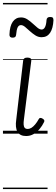

<svg xmlns="http://www.w3.org/2000/svg" viewBox="-20 -905 382 1300"><path d="M157 16Q136 16 121.5 9Q107 2 98.5 -12.5Q90 -27 88 -47.5Q86 -68 90 -95L137 -496Q139 -506 145.5 -510.5Q152 -515 165 -515Q180 -515 186.5 -510Q193 -505 192 -495L142 -97Q139 -76 140 -61.5Q141 -47 147.5 -39.5Q154 -32 167 -32Q181 -32 193.5 -40Q206 -48 218.5 -63Q231 -78 242 -98Q246 -106 253 -106.5Q260 -107 268 -102Q277 -97 279.5 -91Q282 -85 278 -78Q266 -53 248 -31.5Q230 -10 207 3Q184 16 157 16ZM262 -653Q239 -653 219.5 -665.5Q200 -678 182.5 -694Q165 -710 150 -722.5Q135 -735 122 -735Q107 -735 99.5 -719.5Q92 -704 89 -669Q88 -659 82.5 -654.5Q77 -650 65 -650Q43 -650 44 -671Q46 -729 66.5 -758Q87 -787 122 -787Q145 -787 164.5 -774.5Q184 -762 201 -746Q218 -730 233.5 -717.5Q249 -705 262 -705Q276 -705 284.5 -721Q293 -737 295 -770Q297 -790 319 -790Q333 -790 337.5 -785Q342 -780 342 -768Q339 -712 319 -682.5Q299 -653 262 -653ZM0 365H302V375H0ZM0 -20H302V0H0ZM0 -505H302V-500H0ZM0 -885H302V-875H0Z"/></svg>

Font: Playwrite GB S Guides
Style: Italic
Weight: 400
Italic angle: -7.01216°
Designer: Veronika Burian, José Scaglione
Foundry: TypeTogether
Version: Version 1.002